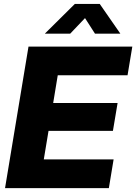

<svg xmlns="http://www.w3.org/2000/svg" viewBox="-20 -967 700 987"><path d="M5.9 0 126.5 -727.5H660.2L635.7 -580.1H276.9L253.4 -437.5H584.5L560.5 -294.4H229.5L205.1 -147.5H564L539.6 0ZM340.8 -793.9H211.4V-794.9L364.7 -946.8H492.7L598.1 -794.9V-793.9H468.3L417 -874Z"/></svg>

Font: Inter 28pt ExtraBold
Style: Italic
Weight: 800
Italic angle: -9.3988°
Designer: Rasmus Andersson
Foundry: rsms
Version: Version 4.001;git-66647c0bb